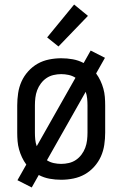

<svg xmlns="http://www.w3.org/2000/svg" viewBox="-20 -785 540 847"><path d="M120 42 57 10 96 -59Q85 -74 77 -91Q69 -108 64 -126Q59 -144 57.5 -162.5Q56 -181 56 -200V-320Q56 -347 60 -374Q64 -401 75 -425.5Q86 -450 104.5 -470.5Q123 -491 146 -504Q169 -517 196 -522.5Q223 -528 250 -528Q276 -528 301 -523.5Q326 -519 349 -507L380 -562L443 -530L404 -461Q415 -446 423 -429Q431 -412 436 -394Q441 -376 442.5 -357.5Q444 -339 444 -320V-200Q444 -173 440 -146Q436 -119 425 -94.5Q414 -70 395.5 -49.5Q377 -29 354 -16Q331 -3 304 2.5Q277 8 250 8Q224 8 199 3.5Q174 -1 151 -13ZM142 -140 313 -442Q299 -451 282.5 -454.5Q266 -458 250 -458Q233 -458 216 -454Q199 -450 185 -440.5Q171 -431 160.5 -417Q150 -403 144 -387Q138 -371 136 -354Q134 -337 134 -320V-200Q134 -185 135.5 -169.5Q137 -154 142 -140ZM250 -62Q267 -62 284 -66Q301 -70 315 -79.5Q329 -89 339.5 -103Q350 -117 356 -133Q362 -149 364 -166Q366 -183 366 -200V-320Q366 -335 364.5 -350.5Q363 -366 358 -380L187 -78Q201 -69 217.5 -65.5Q234 -62 250 -62ZM238 -580 188 -620 307 -765 368 -715Z"/></svg>

Font: Iosevka Curly
Style: Regular
Weight: 400
Monospace: yes
Designer: Belleve Invis
Foundry: Belleve Invis
Version: Version 22.1.2; ttfautohint (v1.8.4)